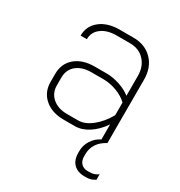

<svg xmlns="http://www.w3.org/2000/svg" viewBox="-167 -622 874 933"><g transform="rotate(30 270.0 -155.5)"><path d="M501 150V181Q479 196 452 196H442Q403 196 381 174Q359 152 359 112V101Q359 70 376.5 42Q394 14 423 0H424V-85Q394 -41 356 -16.5Q318 8 280 8H217Q151 8 110.5 -27Q70 -62 70 -120V-164Q70 -222 110.5 -256.5Q151 -291 219 -291H286Q321 -291 359 -278.5Q397 -266 423 -245V-356Q423 -409 392 -442Q361 -475 311 -475H235Q183 -475 151 -451Q119 -427 119 -387H84Q84 -441 125.5 -474Q167 -507 235 -507H311Q377 -507 417.5 -465.5Q458 -424 458 -356V0Q392 35 392 102V112Q392 137 405.5 151.5Q419 166 442 166H452Q482 166 501 150ZM423 -207Q400 -230 362 -244.5Q324 -259 286 -259H219Q167 -259 136 -233.5Q105 -208 105 -164V-120Q105 -77 136 -50.5Q167 -24 217 -24H280Q317 -24 356 -55Q395 -86 423 -136Z"/></g></svg>

Font: Bai Jamjuree ExtraLight
Style: Regular
Weight: 275
Designer: Katatrad Aksorn Co.,Ltd.
Foundry: Cadson Demak Co.,Ltd.
Version: Version 1.000; ttfautohint (v1.6)